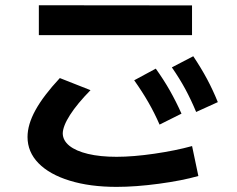

<svg xmlns="http://www.w3.org/2000/svg" viewBox="-20 -707 904 731"><path d="M84.8 -185.5Q84.8 -232.8 114.9 -287.5Q145 -342.3 207.8 -409.8L324.6 -363.7Q273.8 -311.9 246.6 -269.4Q219.4 -226.9 218.9 -199Q219.4 -172 244.2 -152Q269.1 -132 315.1 -121Q361.2 -110 423.8 -110Q487.2 -110 567.9 -121.8Q648.6 -133.6 711.3 -150.9L735.2 -36.9Q673.1 -19.2 585 -7.4Q496.8 4.5 423.8 4.5Q322.3 4.5 245.4 -19.2Q168.5 -42.8 126.6 -85.6Q84.8 -128.4 84.8 -185.5ZM127.9 -687 711.1 -686.4V-573.2H127.9ZM490.9 -401.3 573.1 -445.7Q603.5 -403.2 626.8 -362.1Q650.1 -321 671 -274.3L587.5 -232.6Q568.4 -276.5 545.1 -317.1Q521.8 -357.7 490.9 -401.3ZM634.3 -450.5 715.8 -492.9Q746.1 -447.5 768.4 -405.9Q790.6 -364.3 809.3 -318.2L726.8 -280.7Q707.7 -326.6 685.7 -367.5Q663.6 -408.3 634.3 -450.5Z"/></svg>

Font: Pretendard GOV Variable
Style: Regular
Weight: 400
Designer: Base glyphs from Inter by Rasmus Andersson; Hangul glyphs from Noto Sans CJK(Source Han Sans) by Jang Soo-young and Kang
Foundry: Kil Hyung-jin
Version: Version 1.307;Glyphs 3.2 (3192)